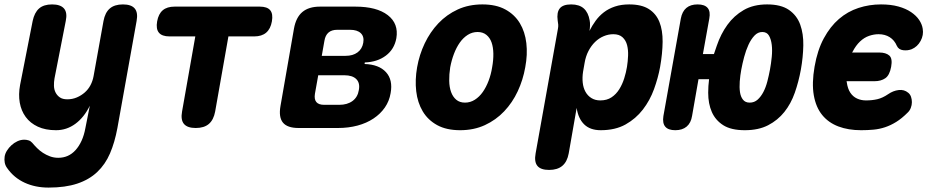

<svg xmlns="http://www.w3.org/2000/svg" viewBox="-67 -580 4287 870"><path d="M320 0 340 -101Q314 -48 274.5 -19Q235 10 187 10Q139 10 104.5 -6Q70 -22 49.5 -50Q29 -78 22.5 -115Q16 -152 24 -195L81 -485Q89 -523 110 -541.5Q131 -560 169 -560Q207 -560 223 -541.5Q239 -523 231 -485L180 -225Q177 -208 177.5 -191Q178 -174 185 -160.5Q192 -147 204.5 -138.5Q217 -130 238 -130Q261 -130 281 -138.5Q301 -147 317 -161Q333 -175 343 -194Q353 -213 357 -235L402 -485Q409 -523 430.5 -541.5Q452 -560 490 -560Q528 -560 543.5 -541.5Q559 -523 552 -485L465 0Q453 65 431.5 115Q410 165 373.5 199.5Q337 234 283 252Q229 270 153 270Q123 270 96 264.5Q69 259 45 248Q21 237 1 220.5Q-19 204 -35 181Q-43 170 -45.5 157Q-48 144 -46 130Q-44 116 -35.5 102.5Q-27 89 -15 78Q-3 67 12 60Q27 53 43 53Q53 53 62.5 56Q72 59 79 67Q89 79 101 91Q113 103 127.5 112.5Q142 122 159.5 128.5Q177 135 197 135Q220 135 239.5 126.5Q259 118 275 100.5Q291 83 302.5 58Q314 33 320 0Z M818 -415H701Q667 -415 653 -432Q639 -449 645 -483Q651 -517 670.5 -533.5Q690 -550 724 -550H1110Q1144 -550 1157.5 -533.5Q1171 -517 1165 -483Q1159 -449 1139 -432Q1119 -415 1085 -415H968L908 -75Q901 -37 879.5 -18.5Q858 0 820 0Q782 0 766.5 -18.5Q751 -37 758 -75Z M1286 0Q1235 0 1215 -24.5Q1195 -49 1204 -100L1265 -450Q1274 -501 1303 -525.5Q1332 -550 1383 -550H1543Q1640 -550 1690 -511.5Q1740 -473 1729 -407Q1720 -357 1681.5 -328Q1643 -299 1586 -297L1585 -290Q1650 -288 1682 -253Q1714 -218 1703 -158Q1697 -122 1677 -93Q1657 -64 1625.5 -43Q1594 -22 1553 -11Q1512 0 1464 0ZM1375 -239 1360 -155Q1356 -130 1366.5 -117.5Q1377 -105 1402 -105H1470Q1507 -105 1530.5 -122.5Q1554 -140 1559 -172Q1565 -204 1547.5 -221.5Q1530 -239 1493 -239ZM1461 -445Q1436 -445 1421.5 -432.5Q1407 -420 1403 -395L1391 -327H1499Q1532 -327 1553 -342.5Q1574 -358 1579 -386Q1584 -414 1568 -429.5Q1552 -445 1519 -445Z M2018 10Q1956 10 1914 -13Q1872 -36 1848.5 -75.5Q1825 -115 1819 -166.5Q1813 -218 1823 -275Q1833 -332 1857.5 -383.5Q1882 -435 1919.5 -474.5Q1957 -514 2007 -537Q2057 -560 2119 -560Q2181 -560 2223 -537Q2265 -514 2288.5 -475Q2312 -436 2318 -384.5Q2324 -333 2313 -275Q2303 -218 2279 -166.5Q2255 -115 2217.5 -75.5Q2180 -36 2130 -13Q2080 10 2018 10ZM2040 -115Q2064 -115 2084.5 -128Q2105 -141 2120.5 -163Q2136 -185 2147 -214Q2158 -243 2163 -275Q2169 -308 2168.5 -337Q2168 -366 2160.5 -387.5Q2153 -409 2137 -422Q2121 -435 2097 -435Q2073 -435 2052.5 -422Q2032 -409 2016.5 -387Q2001 -365 1990 -336Q1979 -307 1973 -275Q1968 -243 1968.5 -214Q1969 -185 1977 -163Q1985 -141 2000.5 -128Q2016 -115 2040 -115Z M2604 -440Q2616 -464 2632 -486Q2648 -508 2669.5 -524.5Q2691 -541 2719.5 -550.5Q2748 -560 2784 -560Q2840 -560 2873 -539Q2906 -518 2921 -480.5Q2936 -443 2935.5 -390.5Q2935 -338 2924 -276Q2915 -227 2896.5 -176Q2878 -125 2846 -83.5Q2814 -42 2767.5 -16Q2721 10 2655 10Q2607 10 2580 -16.5Q2553 -43 2546 -91L2510 115Q2503 153 2481 171.5Q2459 190 2421 190Q2383 190 2368 171.5Q2353 153 2360 115L2461 -449Q2463 -459 2462.5 -468Q2462 -477 2460 -487Q2455 -524 2469.5 -542Q2484 -560 2521 -560Q2558 -560 2578.5 -541.5Q2599 -523 2605 -487Q2607 -478 2606.5 -463.5Q2606 -449 2604 -440ZM2712 -425Q2690 -425 2668.5 -416Q2647 -407 2629.5 -390Q2612 -373 2599.5 -349Q2587 -325 2582 -295L2575 -255Q2571 -229 2573.5 -205.5Q2576 -182 2586 -164Q2596 -146 2613 -135.5Q2630 -125 2653 -125Q2683 -125 2704 -139Q2725 -153 2739 -175.5Q2753 -198 2761.5 -225Q2770 -252 2774 -277Q2778 -302 2779 -328Q2780 -354 2774.5 -375.5Q2769 -397 2754 -411Q2739 -425 2712 -425Z M3147 -496 3118 -335H3168Q3174 -354 3181 -373Q3199 -426 3229 -467.5Q3259 -509 3303 -534.5Q3347 -560 3409 -560Q3472 -560 3508 -535Q3544 -510 3559 -468.5Q3574 -427 3573 -374Q3572 -321 3562 -265Q3552 -210 3534.5 -160Q3517 -110 3487 -72.5Q3457 -35 3413.5 -12.5Q3370 10 3308 10Q3246 10 3210.5 -12.5Q3175 -35 3158.5 -72.5Q3142 -110 3142 -160Q3142 -190 3146 -221H3098L3069 -55Q3064 -23 3044.5 -6.5Q3025 10 2993 10Q2961 10 2947.5 -6Q2934 -22 2939 -54L3018 -496Q3024 -528 3043 -544Q3062 -560 3094 -560Q3126 -560 3139.5 -544Q3153 -528 3147 -496ZM3330 -115Q3351 -115 3366 -128.5Q3381 -142 3392 -163Q3403 -184 3410 -211Q3417 -238 3422 -265Q3427 -292 3430 -322Q3433 -352 3430 -377Q3427 -402 3417.5 -418.5Q3408 -435 3387 -435Q3367 -435 3351.5 -418.5Q3336 -402 3324.5 -377Q3313 -352 3305 -322Q3297 -292 3292 -265Q3287 -238 3285 -211Q3283 -184 3286 -163Q3289 -142 3299.5 -128.5Q3310 -115 3330 -115Z M3624 -278Q3637 -353 3666 -406.5Q3695 -460 3734.5 -494Q3774 -528 3823 -544Q3872 -560 3925 -560Q3970 -560 4004 -550.5Q4038 -541 4061.5 -525Q4085 -509 4098 -489.5Q4111 -470 4114 -450Q4119 -421 4104.5 -394.5Q4090 -368 4064 -357Q4046 -350 4025.5 -352.5Q4005 -355 3997 -372Q3986 -398 3964.5 -411.5Q3943 -425 3914 -425Q3893 -425 3871 -417.5Q3849 -410 3830 -392Q3811 -374 3796 -345Q3795 -344 3794 -342H3917Q3947 -342 3962.5 -328.5Q3978 -315 3971 -277Q3964 -239 3944.5 -225.5Q3925 -212 3895 -212H3769Q3770 -209 3770 -207Q3774 -178 3786 -160Q3798 -142 3816.5 -133.5Q3835 -125 3857 -125Q3885 -125 3908.5 -130.5Q3932 -136 3957 -153Q3980 -169 4005 -172Q4030 -175 4048 -160Q4057 -153 4061 -141.5Q4065 -130 4065 -117Q4065 -104 4060 -91Q4055 -78 4045 -69Q4019 -43 3994 -27.5Q3969 -12 3943.5 -3.5Q3918 5 3891 7.5Q3864 10 3835 10Q3777 10 3732 -7Q3687 -24 3658.5 -59Q3630 -94 3620.5 -148.5Q3611 -203 3624 -278Z"/></svg>

Font: Maple Mono NL ExtraBold
Style: Italic
Weight: 800
Italic angle: -10°
Monospace: yes
Designer: subframe7536
Version: Version 7.000